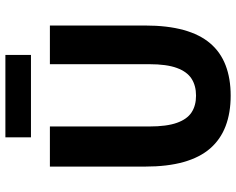

<svg xmlns="http://www.w3.org/2000/svg" viewBox="-101 -754 867 705"><g transform="rotate(-90 332.5 -401.5)"><path d="M333.8 12Q270.7 12 221.9 -6.6Q173.1 -25.2 140 -63.2Q107 -101.1 90.1 -160.7Q73.3 -220.3 73.3 -302V-651.8H220.6V-287Q220.6 -223.1 233.9 -185.7Q247.1 -148.2 272.2 -131.7Q297.3 -115.2 333.8 -115.2Q370.4 -115.2 396.1 -131.7Q421.8 -148.2 435.5 -185.7Q449.3 -223.1 449.3 -287V-651.8H591.3V-302Q591.3 -220.3 574.8 -160.7Q558.3 -101.1 525.9 -63.2Q493.6 -25.2 445.2 -6.6Q396.8 12 333.8 12ZM180.8 -721.3V-815.2H483.4V-721.3Z"/></g></svg>

Font: Source Sans Variable
Style: Regular
Weight: 200
Designer: Paul D. Hunt
Foundry: Adobe Systems Incorporated
Version: Version 3.006;hotconv 1.0.111;makeotfexe 2.5.65597